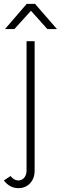

<svg xmlns="http://www.w3.org/2000/svg" viewBox="-52 -714 316 998"><path d="M-32 224 3 201Q21 224 43 224Q62 224 74 209.5Q86 195 86 173V-500H128V173Q128 213 104.5 238.5Q81 264 43 264Q-1 264 -32 224ZM87 -694H130L244 -563H194L109 -658L23 -563H-26Z"/></svg>

Font: Bellota Light
Style: Regular
Weight: 300
Designer: Kemie Guaida
Foundry: Kemie Guaida
Version: Version 4.001